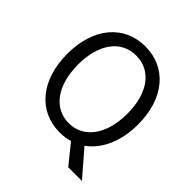

<svg xmlns="http://www.w3.org/2000/svg" viewBox="-229 -909 1201 1201"><g transform="rotate(45 371.0 -309.0)"><path d="M564 129H685L541 -38C629 -102 684 -216 684 -369C684 -604 555 -747 371 -747C187 -747 58 -604 58 -369C58 -133 187 13 371 13C406 13 436 9 460 0ZM371 -68C239 -68 153 -186 153 -369C153 -553 239 -666 371 -666C503 -666 589 -553 589 -369C589 -186 503 -68 371 -68Z"/></g></svg>

Font: Spoqa Han Sans Neo Regular
Style: Regular
Weight: 400
Designer: [Spoqa Han Sans Neo] Dong-huui Kim  Younghwa Kang  Yujin Lee  [Noto Sans] Ryoko NISHIZUKA  (kana & ideographs); Paul D. 
Foundry: Spoqa (http://www.spoqa-han-sans.com)
Version: Version 1.000